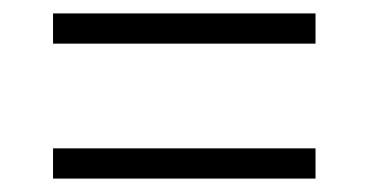

<svg xmlns="http://www.w3.org/2000/svg" viewBox="-20 -500 550 286"><path d="M59 -435V-480H450V-435ZM59 -234V-279H450V-234Z"/></svg>

Font: Noto Serif SemiCondensed Light
Style: Regular
Weight: 300
Width: 4
Designer: Monotype Design Team
Foundry: Monotype Imaging Inc.
Version: Version 2.013